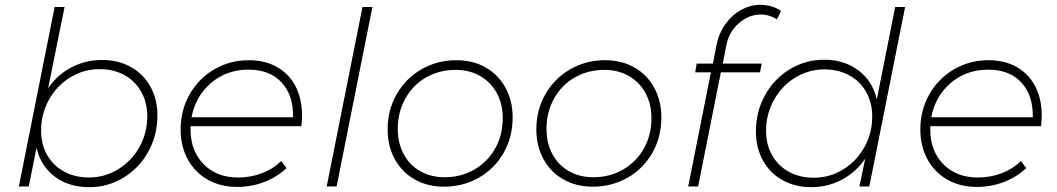

<svg xmlns="http://www.w3.org/2000/svg" viewBox="-20 -771 4372 794"><path d="M631 -294Q631 -212 593.5 -144Q556 -76 491 -36.5Q426 3 349 3Q264 3 206 -41Q148 -85 131 -160L99 0H58L206 -742H247L179 -406Q217 -462 275.5 -492.5Q334 -523 402 -523Q469 -523 521 -494Q573 -465 602 -413Q631 -361 631 -294ZM150 -231Q150 -174 175 -130Q200 -86 245 -61.5Q290 -37 348 -37Q413 -37 468.5 -71Q524 -105 556.5 -163Q589 -221 589 -290Q589 -347 564 -391.5Q539 -436 494.5 -460.5Q450 -485 392 -485Q326 -485 270.5 -451Q215 -417 182.5 -358.5Q150 -300 150 -231Z M768 -249V-236Q768 -147 822 -92Q876 -37 964 -37Q1017 -37 1063 -54.5Q1109 -72 1143 -105L1165 -76Q1126 -39 1073 -18.5Q1020 2 961 2Q892 2 839 -28Q786 -58 756.5 -112Q727 -166 727 -235Q727 -316 764.5 -381.5Q802 -447 866.5 -484.5Q931 -522 1009 -522Q1076 -522 1126 -493.5Q1176 -465 1202.5 -413.5Q1229 -362 1229 -294Q1229 -272 1226 -249ZM772 -286H1192Q1194 -376 1145 -429.5Q1096 -483 1008 -483Q918 -483 853.5 -428.5Q789 -374 772 -286Z M1520 -742 1372 0H1331L1479 -742Z M2100 -286Q2100 -204 2062.5 -138.5Q2025 -73 1960 -36Q1895 1 1816 1Q1748 1 1695 -29Q1642 -59 1612.5 -113Q1583 -167 1583 -236Q1583 -317 1621 -382.5Q1659 -448 1724 -485Q1789 -522 1867 -522Q1936 -522 1988.5 -492Q2041 -462 2070.5 -408Q2100 -354 2100 -286ZM1625 -238Q1625 -179 1649.5 -133.5Q1674 -88 1718 -63Q1762 -38 1819 -38Q1886 -38 1941 -69.5Q1996 -101 2027.5 -156.5Q2059 -212 2059 -283Q2059 -341 2034.5 -386Q2010 -431 1966 -456.5Q1922 -482 1864 -482Q1797 -482 1742.5 -451Q1688 -420 1656.5 -364Q1625 -308 1625 -238Z M2715 -286Q2715 -204 2677.5 -138.5Q2640 -73 2575 -36Q2510 1 2431 1Q2363 1 2310 -29Q2257 -59 2227.5 -113Q2198 -167 2198 -236Q2198 -317 2236 -382.5Q2274 -448 2339 -485Q2404 -522 2482 -522Q2551 -522 2603.5 -492Q2656 -462 2685.5 -408Q2715 -354 2715 -286ZM2240 -238Q2240 -179 2264.5 -133.5Q2289 -88 2333 -63Q2377 -38 2434 -38Q2501 -38 2556 -69.5Q2611 -101 2642.5 -156.5Q2674 -212 2674 -283Q2674 -341 2649.5 -386Q2625 -431 2581 -456.5Q2537 -482 2479 -482Q2412 -482 2357.5 -451Q2303 -420 2271.5 -364Q2240 -308 2240 -238Z M2984 -585 2969 -508H3130L3123 -472H2961L2867 0H2826L2920 -472H2855L2861 -508H2928L2943 -585Q2953 -634 2980 -671.5Q3007 -709 3045 -730Q3083 -751 3123 -751Q3173 -751 3210 -726L3193 -691Q3161 -711 3127 -711Q3077 -711 3036 -675.5Q2995 -640 2984 -585Z M3106 -227Q3106 -309 3143.5 -377Q3181 -445 3246 -484.5Q3311 -524 3388 -524Q3472 -524 3530.5 -479.5Q3589 -435 3606 -360L3682 -742H3723L3575 0H3534L3558 -115Q3520 -59 3461.5 -28Q3403 3 3335 3Q3268 3 3216 -26Q3164 -55 3135 -107.5Q3106 -160 3106 -227ZM3587 -289Q3587 -346 3562 -390.5Q3537 -435 3492 -459.5Q3447 -484 3389 -484Q3324 -484 3268.5 -450Q3213 -416 3180.5 -357.5Q3148 -299 3148 -230Q3148 -173 3173 -129Q3198 -85 3242.5 -60.5Q3287 -36 3345 -36Q3411 -36 3466.5 -70Q3522 -104 3554.5 -162Q3587 -220 3587 -289Z M3827 -249V-236Q3827 -147 3881 -92Q3935 -37 4023 -37Q4076 -37 4122 -54.5Q4168 -72 4202 -105L4224 -76Q4185 -39 4132 -18.5Q4079 2 4020 2Q3951 2 3898 -28Q3845 -58 3815.5 -112Q3786 -166 3786 -235Q3786 -316 3823.5 -381.5Q3861 -447 3925.5 -484.5Q3990 -522 4068 -522Q4135 -522 4185 -493.5Q4235 -465 4261.5 -413.5Q4288 -362 4288 -294Q4288 -272 4285 -249ZM3831 -286H4251Q4253 -376 4204 -429.5Q4155 -483 4067 -483Q3977 -483 3912.5 -428.5Q3848 -374 3831 -286Z"/></svg>

Font: Gontserrat ExtraLight
Style: Italic
Weight: 275
Italic angle: -11.3°
Designer: Julieta Ulanovsky
Foundry: Julieta Ulanovsky
Version: Version 6.001